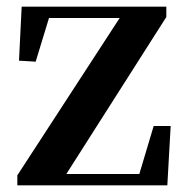

<svg xmlns="http://www.w3.org/2000/svg" viewBox="-20 -556 557 576"><path d="M32 0H482L492 -178H441L398 -34H179L479 -505V-536H45L37 -374L87 -371L127 -502H339L32 -30Z"/></svg>

Font: Source Han Serif CN
Style: Bold
Weight: 700
Designer: Ryoko NISHIZUKA 西塚涼子 (kana & ideographs); Frank Grießhammer (Latin, Greek & Cyrillic); Wenlong ZHANG 张文龙 (bopomofo); San
Foundry: Adobe
Version: Version 2.003;hotconv 1.1.1;makeotfexe 2.6.0